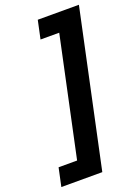

<svg xmlns="http://www.w3.org/2000/svg" viewBox="-229 -784 740 1013"><g transform="rotate(-20 141.0 -278.0)"><path d="M-67 158 -45 55H59L201 -611H96L118 -714H349L163 158Z"/></g></svg>

Font: BC Sans
Style: Bold Italic
Weight: 700
Italic angle: -12°
Designer: Monotype Design Team
Province of B.C.
Foundry: Monotype Imaging Inc.
Version: Version 2.000;GOOG;noto-source:20170915:90ef993387c0